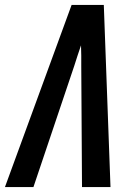

<svg xmlns="http://www.w3.org/2000/svg" viewBox="-39 -755 559 775"><path d="M-19 0 250 -735H380L407 0H292L289 -490Q289 -510 289 -530.5Q289 -551 288 -572Q281 -551 274 -530.5Q267 -510 261 -490L96 0Z"/></svg>

Font: Iosevka
Style: Bold Italic
Weight: 700
Italic angle: -9°
Monospace: yes
Designer: Belleve Invis
Foundry: Belleve Invis
Version: Version 32.5.0; ttfautohint (v1.8.4)